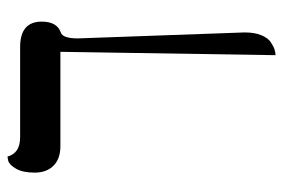

<svg xmlns="http://www.w3.org/2000/svg" viewBox="-142 -448 759 515"><g transform="rotate(-90 237.5 -190.5)"><path d="M392 -361 408 86Q408 113 400.5 131Q393 149 381.5 156.5Q370 164 362 166.5Q354 169 347 169L356 -408H103Q69 -408 50.5 -426.5Q32 -445 32 -477Q32 -509 42.5 -527Q53 -545 64 -548L75 -550Q84 -516 127 -516H369Q437 -516 437 -458Q437 -417 408 -407Q392 -402 392 -361Z"/></g></svg>

Font: Libertinus Sans
Style: Regular
Weight: 400
Designer: Philipp H. Poll
Foundry: Khaled Hosny
Version: Version 6.1